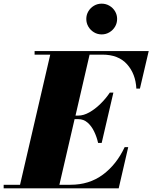

<svg xmlns="http://www.w3.org/2000/svg" viewBox="-70 -1029 832 1049"><path d="M401.5 -925.4Q401.5 -948.5 412.9 -967.4Q424.3 -986.3 443.3 -997.6Q462.4 -1009 485.5 -1009Q508.6 -1009 527.9 -997.6Q547.1 -986.3 558.5 -967.4Q569.9 -948.5 569.9 -925.4Q569.9 -902.3 558.5 -883.2Q547.1 -864.1 527.9 -852.6Q508.6 -841 485.5 -841Q462.4 -841 443.3 -852.6Q424.3 -864.1 412.9 -883.2Q401.5 -902.3 401.5 -925.4ZM358 -378H337.5L254.5 -19.5H315Q417.5 -19.5 492 -74.8Q566.5 -130 611 -225H630.5L578.5 0H-50V-19.5H39.5L204.5 -730.5H119V-750H742.5L694.5 -545H675Q671 -625.5 624 -678Q577 -730.5 489.5 -730.5H419.5L342.5 -397.5H358Q386.5 -397.5 417.8 -415Q449 -432.5 478.2 -461Q507.5 -489.5 530 -523H549.5L485.5 -248H466Q458.5 -281.5 444 -311.2Q429.5 -341 408 -359.5Q386.5 -378 358 -378Z"/></svg>

Font: Bodoni* 11pt Fatface
Style: Italic
Weight: 900
Italic angle: -13°
Version: Version 2.3